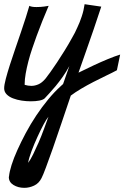

<svg xmlns="http://www.w3.org/2000/svg" viewBox="-20 -486 598 923"><path d="M115.2 296.9Q127 281.2 139.6 255.4Q152.3 229.5 165.5 199.2Q178.7 168.9 190.4 136.7Q202.1 104.5 212.9 75.2Q204.1 85 189.5 112.3Q174.8 139.6 159.7 172.9Q144.5 206.1 131.8 239.7Q119.1 273.4 115.2 296.9ZM121.1 -458Q130.9 -452.1 155.3 -452.1Q174.8 -452.1 192.9 -454.6Q210.9 -457 213.9 -458Q181.6 -382.8 156.2 -313.5Q145.5 -284.2 134.8 -252.4Q124 -220.7 116.2 -190.4Q108.4 -160.2 103.5 -132.3Q98.6 -104.5 98.6 -83V-78.1Q115.2 -73.2 130.9 -73.2Q147.5 -73.2 164.6 -80.6Q181.6 -87.9 198.2 -107.4Q207 -118.2 221.7 -138.7Q236.3 -159.2 253.9 -185.5Q271.5 -211.9 290.5 -242.7Q309.6 -273.4 326.2 -303.7Q340.8 -328.1 352.5 -355.5Q363.3 -377.9 373 -407.2Q382.8 -436.5 386.7 -465.8L466.8 -454.1Q449.2 -400.4 430.2 -344.7Q411.1 -289.1 394.5 -242.2Q376 -188.5 357.4 -136.7Q395.5 -155.3 432.6 -172.9Q463.9 -187.5 498 -201.7Q532.2 -215.8 557.6 -223.6L542 -148.4Q520.5 -136.7 490.7 -122.6Q460.9 -108.4 429.7 -92.3Q398.4 -76.2 369.6 -59.1Q340.8 -42 320.3 -26.4Q296.9 42 274.9 107.9Q252.9 173.8 233.9 227.5Q214.8 281.2 200.7 319.3Q186.5 357.4 179.7 370.1Q167 395.5 144 406.2Q121.1 417 96.7 417Q67.4 417 44.9 403.3Q22.5 389.6 22.5 365.2Q22.5 362.3 23.4 361.3Q25.4 339.8 35.6 307.1Q45.9 274.4 63.5 235.4Q81.1 196.3 104 153.3Q127 110.4 154.3 69.3Q181.6 28.3 211.4 -7.8Q241.2 -43.9 271.5 -71.3Q274.4 -74.2 277.3 -76.7Q280.3 -79.1 283.2 -82L313.5 -168.9Q297.9 -139.6 280.8 -115.7Q263.7 -91.8 247.6 -72.3Q231.4 -52.7 217.3 -37.6Q203.1 -22.5 194.3 -12.7Q186.5 -5.9 168.9 -2.4Q151.4 1 127.9 1Q106.4 1 84 -2.4Q61.5 -5.9 42.5 -13.2Q23.4 -20.5 11.7 -32.7Q0 -44.9 0 -61.5Q0 -77.1 7.8 -106.9Q15.6 -136.7 27.3 -173.3Q39.1 -210 53.2 -251Q67.4 -292 80.6 -331.1Q93.8 -370.1 104.5 -403.3Q115.2 -436.5 121.1 -458Z"/></svg>

Font: Miniver
Style: Regular
Weight: 400
Designer: Dathan Boardman
Foundry: Open Window
Version: Version 1.000